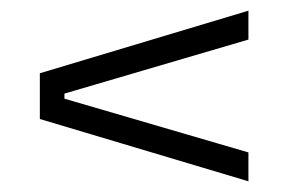

<svg xmlns="http://www.w3.org/2000/svg" viewBox="-20 -491 558 359"><path d="M100.5 -316V-306.5L444.5 -206V-152L54.5 -268.5V-354L444.5 -471V-417Z"/></svg>

Font: Anek Telugu Light
Style: Regular
Weight: 300
Version: Version 1.003